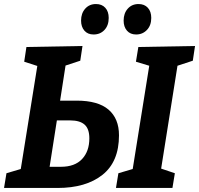

<svg xmlns="http://www.w3.org/2000/svg" viewBox="-23 -932 987 952"><path d="M-3 0 9 -73 80 -94 162 -605 97 -626 108 -699 386 -704 375 -631 302 -607 275 -433H357Q463 -433 515 -388.5Q567 -344 567 -261Q567 -130 485 -65Q403 0 262 0ZM933 -631 857 -606 776 -96 844 -73 832 0H552L564 -73L635 -94L717 -606L651 -626L663 -699L944 -704ZM325 -335H259L223 -105H279Q348 -105 384 -143.5Q420 -182 420 -246Q420 -293 396.5 -314Q373 -335 325 -335ZM441 -761Q412 -761 395.5 -780Q379 -799 379 -830Q379 -866 399.5 -889Q420 -912 453 -912Q482 -912 499 -893.5Q516 -875 516 -843Q516 -806 495 -783.5Q474 -761 441 -761ZM652 -761Q623 -761 606.5 -780Q590 -799 590 -830Q590 -866 610.5 -889Q631 -912 664 -912Q693 -912 710 -893.5Q727 -875 727 -843Q727 -806 705.5 -783.5Q684 -761 652 -761Z"/></svg>

Font: Bitter
Style: Bold Italic
Weight: 700
Italic angle: -9°
Designer: Sol Matas, and Bitter project Authors
Foundry: Sol Matas
Version: Version 2.001